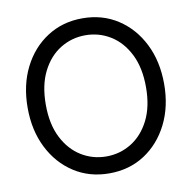

<svg xmlns="http://www.w3.org/2000/svg" viewBox="-83 -821 914 916"><g transform="rotate(-10 374.5 -363.5)"><path d="M374.5 11.7Q278.3 11.7 203.6 -36.6Q128.9 -85 86.4 -169.7Q43.9 -254.4 43.9 -363.3Q43.9 -473.1 86.4 -557.9Q128.9 -642.6 203.6 -690.9Q278.3 -739.3 374.5 -739.3Q471.2 -739.3 545.7 -690.9Q620.1 -642.6 662.6 -557.9Q705.1 -473.1 705.1 -363.3Q705.1 -254.4 662.6 -169.7Q620.1 -85 545.7 -36.6Q471.2 11.7 374.5 11.7ZM374.5 -70.3Q440.4 -70.3 495.6 -104.2Q550.8 -138.2 584 -203.6Q617.2 -269 617.2 -363.3Q617.2 -458 584 -523.7Q550.8 -589.4 495.6 -623.3Q440.4 -657.2 374.5 -657.2Q308.6 -657.2 253.4 -623.3Q198.2 -589.4 165 -523.7Q131.8 -458 131.8 -363.3Q131.8 -269 165 -203.6Q198.2 -138.2 253.4 -104.2Q308.6 -70.3 374.5 -70.3Z"/></g></svg>

Font: Inter Numeric Softened
Style: Regular
Weight: 400
Designer: Aaron212
Version: Version 1.004